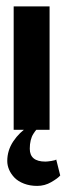

<svg xmlns="http://www.w3.org/2000/svg" viewBox="-20 -411 211 608"><path d="M97.7 177.7Q121.7 177.7 142.3 165.7Q163 153.7 170.7 144.7L158 94Q155.7 96.7 142.7 98.7Q129.7 100.7 123.7 100.7Q74.3 100.7 74.3 60Q74.3 45.3 77.2 33.5Q80 21.7 85.7 12.8Q91.3 4 95.7 -0.8Q100 -5.7 106.7 -12H72Q41 8 22 36.7Q3 65.3 3 98.7Q3 112.7 8.8 126.3Q14.7 140 26 151.7Q37.3 163.3 56 170.5Q74.7 177.7 97.7 177.7ZM23.3 0H137V-390.7H23.3Z"/></svg>

Font: Jomhuria
Style: Regular
Weight: 400
Designer: Arabic design by Kourosh Beigpour, Latin design by Eben Sorkin, engineering by Lasse Fister and Khaled Hosney
Version: Version 1.0010